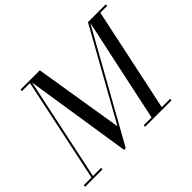

<svg xmlns="http://www.w3.org/2000/svg" viewBox="-184 -1000 1259 1259"><g transform="rotate(-45 445.5 -370.0)"><path d="M-25 -13.5V0H136V-13.5H61L212 -729L326.5 10H341.5L758 -735.5L604 -13.5H531V0H776V-13.5H699L852 -736.5H916V-750H751L405 -130.5L304.5 -750H125V-736.5H199.5L47 -13.5Z"/></g></svg>

Font: Bodoni* 16pt
Style: Italic
Weight: 400
Italic angle: -13°
Version: Version 2.3